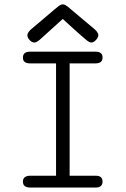

<svg xmlns="http://www.w3.org/2000/svg" viewBox="-20 -843 565 863"><path d="M83 -26.9Q83 -52.7 116.2 -53.2H231.9V-558.1H115.2Q83 -558.1 83 -584Q83 -610.8 115.2 -610.8H409.2Q441.4 -610.8 440.9 -584Q440.9 -558.1 409.2 -558.1H293V-53.2H410.2Q440.9 -53.2 440.9 -26.9Q440.9 0 409.2 0H116.2Q83 0 83 -26.9ZM103 -685.1Q103 -694.8 118.2 -710Q147.9 -734.9 189 -770Q235.8 -810.1 244.9 -816.7Q253.9 -823.2 261.2 -823.2H262.2H265.1Q272 -823.2 286.4 -811.5Q300.8 -799.8 407.2 -710Q422.4 -694.8 422.1 -684.8Q421.9 -674.8 411.4 -663.3Q400.9 -651.9 390.1 -651.9Q382.3 -651.9 369.6 -661.9Q356.9 -671.9 307.1 -716.8Q280.3 -741.7 262.2 -757.8Q259.3 -754.9 255.6 -752Q252 -749 244.4 -741.9Q236.8 -734.9 227.3 -726.3Q217.8 -717.8 198.5 -700.4Q179.2 -683.1 157.2 -663.1Q143.1 -651.9 134.8 -651.9Q123.5 -651.9 113.3 -662.8Q103 -673.8 103 -685.1Z"/></svg>

Font: CMU Typewriter Text
Style: Light
Weight: 200
Version: Version 0.7.0